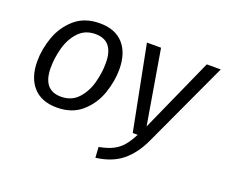

<svg xmlns="http://www.w3.org/2000/svg" viewBox="-121 -726 1322 1124"><g transform="rotate(20 540.0 -163.5)"><path d="M54 -205Q54 -279 81 -355.5Q108 -432 168.5 -485Q229 -538 324 -538Q420 -538 471 -481Q522 -424 522 -322Q522 -249 495.5 -172Q469 -95 408.5 -41.5Q348 12 253 12Q157 12 105.5 -45.5Q54 -103 54 -205ZM435 -330Q435 -470 321 -470Q256 -470 215.5 -426Q175 -382 158 -319Q141 -256 141 -196Q141 -56 255 -56Q320 -56 360.5 -100Q401 -144 418 -207Q435 -270 435 -330ZM834 5Q793 95 730.5 146.5Q668 198 567 211L563 145Q617 135 650.5 117.5Q684 100 707 73Q730 46 754 0H723L620 -526H708L786 -64L993 -526H1080Z"/></g></svg>

Font: Fira Sans Book
Style: Italic
Weight: 350
Italic angle: -8°
Designer: bBox Type GmbH & Carrois Corporate GbR & Edenspiekermann AG
Foundry: bBox Type GmbH & Carrois Corporate GbR & Edenspiekermann AG
Version: Version 4.301